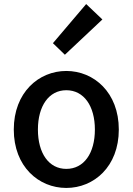

<svg xmlns="http://www.w3.org/2000/svg" viewBox="-20 -914 654 947"><path d="M300 -644 485 -818 405 -894 241 -701ZM307 13C443 13 566 -92 566 -275C566 -458 443 -564 307 -564C171 -564 48 -458 48 -275C48 -92 171 13 307 13ZM307 -81C221 -81 167 -158 167 -275C167 -391 221 -469 307 -469C394 -469 448 -391 448 -275C448 -158 394 -81 307 -81Z"/></svg>

Font: Noto Sans JP Medium
Style: Regular
Weight: 500
Designer: Ryoko NISHIZUKA  (kana, bopomofo & ideographs); Paul D. Hunt (Latin, Greek & Cyrillic); Sandoll Communications , Soo-you
Foundry: Adobe
Version: Version 2.002;hotconv 1.0.116;makeotfexe 2.5.65601